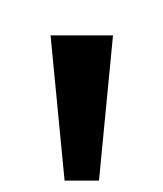

<svg xmlns="http://www.w3.org/2000/svg" viewBox="-20 -914 290 341"><path d="M180.7 -851.1 155.8 -593.3H94.7L69.8 -851.1ZM220.2 -765.6ZM215.3 -894Z"/></svg>

Font: Noto Sans Tamil UI
Style: Regular
Weight: 400
Designer: Monotype Design Team
Foundry: Monotype Imaging Inc.
Version: Version 1.07